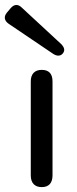

<svg xmlns="http://www.w3.org/2000/svg" viewBox="-43 -766 317 786"><path d="M128 0C157 0 172 -17 172 -48V-433C172 -464 157 -480 128 -480C99 -480 83 -463 83 -433V-48C83 -17 99 0 128 0ZM-15 -714C-28 -698 -26 -682 -8 -669L174 -546C190 -535 205 -536 214 -547C224 -559 221 -572 207 -586L46 -735C31 -750 15 -749 1 -733Z"/></svg>

Font: 寒蝉半圆体
Style: Regular
Weight: 400
Designer: Yoshimichi Ohira & Warren
Foundry: ChillType
Version: Version 1.800;Glyphs 3.1.1 (3135)